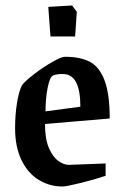

<svg xmlns="http://www.w3.org/2000/svg" viewBox="-20 -670 452 700"><path d="M35 -203Q35 -252 42 -295Q49 -338 60 -359Q71 -374 104 -399.5Q137 -425 170.5 -444Q204 -463 217 -463Q272 -463 307 -445Q342 -427 361 -377.5Q380 -328 380 -238L144 -218Q144 -163 158.5 -130Q173 -97 193 -83Q213 -69 231 -69L365 -74V-29Q330 -17 276 -3.5Q222 10 208 10Q161 10 121.5 -14Q82 -38 58.5 -86Q35 -134 35 -203ZM273 -281Q273 -399 211 -400H203Q187 -400 174 -395Q162 -391 154 -351.5Q146 -312 146 -264ZM156 -645 243 -650 260 -627 254 -537H164Z"/></svg>

Font: Grenze Medium
Style: Regular
Weight: 500
Designer: Renata Polastri
Foundry: Omnibus-Type
Version: Version 1.002; ttfautohint (v1.8)